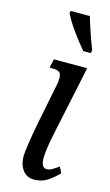

<svg xmlns="http://www.w3.org/2000/svg" viewBox="-121 -810 495 864"><g transform="rotate(15 127.0 -378.0)"><path d="M60 -79Q60 -115 86 -251L121 -425Q125 -444 125 -460Q125 -482 114.5 -488.5Q104 -495 81 -495H70L79 -536H234L168 -223Q149 -135 149 -96Q149 -50 175 -50Q187 -50 199.5 -57Q212 -64 230 -77L244 -49Q217 -22 191.5 -6Q166 10 132 10Q98 10 79 -15.5Q60 -41 60 -79ZM93 -756 96 -766H185Q201 -709 235 -619L232 -606H197Q167 -641 137.5 -682.5Q108 -724 93 -756Z"/></g></svg>

Font: Noto Serif Cond
Style: Italic
Weight: 400
Width: 3
Italic angle: -12°
Designer: Monotype Design Team
Foundry: Monotype Imaging Inc.
Version: Version 1.001